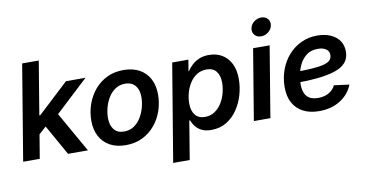

<svg xmlns="http://www.w3.org/2000/svg" viewBox="-87 -996 2762 1440"><g transform="rotate(-10 1294.0 -275.5)"><path d="M163.1 -169.4 188.5 -321.3H206.5L440.4 -539.1H589.4L304.2 -273.4H278.3ZM19.5 0 140.1 -727.5H266.6L146 0ZM361.3 0 223.1 -245.6 323.2 -334.5 512.7 0Z M800.8 11.2Q730 11.2 679.9 -16.6Q629.9 -44.4 603 -95Q576.2 -145.5 576.2 -213.4Q576.2 -278.8 597.2 -338.6Q618.2 -398.4 657.5 -445.6Q696.8 -492.7 752.7 -519.8Q808.6 -546.9 878.9 -546.9Q949.2 -546.9 999.5 -519.3Q1049.8 -491.7 1076.7 -440.9Q1103.5 -390.1 1103.5 -321.8Q1103.5 -256.8 1082.8 -197Q1062 -137.2 1022.5 -90.1Q982.9 -43 927 -15.9Q871.1 11.2 800.8 11.2ZM805.2 -91.8Q848.6 -91.8 880.9 -113.5Q913.1 -135.3 934.3 -170.2Q955.6 -205.1 966.3 -245.6Q977.1 -286.1 977.1 -323.7Q977.1 -359.9 965.6 -386.7Q954.1 -413.6 931.4 -428.7Q908.7 -443.8 874 -443.8Q831.1 -443.8 798.8 -422.4Q766.6 -400.9 745.4 -366.2Q724.1 -331.5 713.4 -290.8Q702.6 -250 702.6 -211.9Q702.6 -158.2 728.3 -125Q753.9 -91.8 805.2 -91.8Z M1126 204.1 1249.5 -539.1H1373L1358.4 -453.1H1361.8Q1376.5 -475.6 1399.2 -497.3Q1421.9 -519 1454.1 -533Q1486.3 -546.9 1529.8 -546.9Q1586.4 -546.9 1629.2 -521.5Q1671.9 -496.1 1696 -448Q1720.2 -399.9 1720.2 -331.1Q1720.2 -271 1702.9 -210.7Q1685.5 -150.4 1651.6 -100.3Q1617.7 -50.3 1567.6 -20Q1517.6 10.3 1451.7 10.3Q1405.8 10.3 1376.5 -5.4Q1347.2 -21 1330.6 -43.7Q1314 -66.4 1306.2 -88.4H1300.3L1252 204.1ZM1421.4 -94.2Q1463.9 -94.2 1496.1 -115.7Q1528.3 -137.2 1549.8 -172.1Q1571.3 -207 1581.8 -247.3Q1592.3 -287.6 1592.3 -325.7Q1592.3 -379.4 1567.6 -411.1Q1543 -442.9 1493.2 -442.9Q1451.2 -442.9 1419.2 -422.4Q1387.2 -401.9 1365.5 -368.2Q1343.8 -334.5 1332.8 -293.9Q1321.8 -253.4 1321.8 -213.4Q1321.8 -158.2 1347.2 -126.2Q1372.6 -94.2 1421.4 -94.2Z M1776.4 0 1865.7 -539.1H1991.7L1902.3 0ZM1941.4 -616.2Q1910.6 -616.2 1892.6 -636.7Q1874.5 -657.2 1879.4 -686Q1883.8 -715.3 1908.9 -735.4Q1934.1 -755.4 1964.8 -755.4Q1995.6 -755.4 2013.7 -735.4Q2031.7 -715.3 2026.9 -686Q2022.5 -657.2 1997.3 -636.7Q1972.2 -616.2 1941.4 -616.2Z M2273.9 11.7Q2203.1 11.7 2152.1 -14.6Q2101.1 -41 2074 -91.3Q2046.9 -141.6 2047.9 -213.9Q2048.8 -283.2 2071.8 -344.2Q2094.7 -405.3 2136 -451.4Q2177.2 -497.6 2232.9 -523.4Q2288.6 -549.3 2354.5 -549.3Q2410.6 -549.3 2454.1 -531Q2497.6 -512.7 2522.2 -477.8Q2546.9 -442.9 2546.9 -394.5Q2546.9 -344.2 2519 -311.5Q2491.2 -278.8 2436 -260.3Q2380.9 -241.7 2298.6 -233.9Q2216.3 -226.1 2107.4 -226.1L2121.6 -308.1Q2213.4 -308.1 2273.2 -312.3Q2333 -316.4 2366.7 -325.9Q2400.4 -335.4 2414.1 -351.3Q2427.7 -367.2 2427.7 -390.6Q2427.7 -418.5 2404.5 -434.3Q2381.3 -450.2 2341.3 -450.2Q2292 -450.2 2259 -426.5Q2226.1 -402.8 2206.5 -366Q2187 -329.1 2178.5 -287.8Q2169.9 -246.6 2169.9 -211.4Q2169.4 -176.8 2179.4 -148.4Q2189.5 -120.1 2214.4 -103.5Q2239.3 -86.9 2282.7 -86.9Q2329.6 -86.9 2364 -106.7Q2398.4 -126.5 2414.1 -160.2L2529.8 -145Q2502 -73.7 2434.3 -31Q2366.7 11.7 2273.9 11.7Z"/></g></svg>

Font: Inter 18pt SemiBold
Style: Italic
Weight: 600
Italic angle: -9.3988°
Designer: Rasmus Andersson
Foundry: rsms
Version: Version 4.001;git-66647c0bb